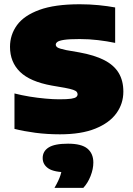

<svg xmlns="http://www.w3.org/2000/svg" viewBox="-20 -623 626 902"><path d="M261.5 8Q201 8 146.2 0.8Q91.5 -6.5 48 -17.5V-184Q81 -175.5 119.2 -169.2Q157.5 -163 193.8 -159.8Q230 -156.5 258 -156.5Q295.5 -156.5 314 -159.2Q332.5 -162 338.5 -167.5Q344.5 -173 344.5 -180Q344.5 -186 340.5 -191.2Q336.5 -196.5 323.8 -201Q311 -205.5 284.5 -210.5L223.5 -221Q121 -239.5 74 -285.5Q27 -331.5 27 -403Q27 -459.5 59.8 -504.8Q92.5 -550 164.8 -576.5Q237 -603 354.5 -603Q400 -603 443.2 -598.8Q486.5 -594.5 521 -588V-421.5Q482.5 -429.5 440.5 -434.5Q398.5 -439.5 354.5 -439.5Q305 -439.5 281 -435.8Q257 -432 249.5 -426Q242 -420 242 -413.5Q242 -405.5 250.2 -400Q258.5 -394.5 291.5 -387.5L352 -377Q424 -364 469.8 -340.5Q515.5 -317 537.5 -280.5Q559.5 -244 559.5 -192.5Q559.5 -136 526.8 -90.8Q494 -45.5 428 -18.8Q362 8 261.5 8ZM236 259.5Q256.5 224 264.2 199.5Q272 175 272 147.5L313.5 186.5H299.5Q234 186.5 207.2 168.2Q180.5 150 180.5 119.5Q180.5 87.5 208.5 69.8Q236.5 52 299.5 52Q363 52 390.8 75.2Q418.5 98.5 418.5 140.5Q418.5 171 405.5 204Q392.5 237 371.5 259.5Z"/></svg>

Font: Encode Sans SC SemiExpanded Black
Style: Regular
Weight: 900
Width: 6
Designer: Multiple Designers
Foundry: Impallari Type
Version: Version 3.002